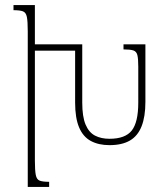

<svg xmlns="http://www.w3.org/2000/svg" viewBox="-20 -734 642 754"><path d="M117 -103Q117 -65 120.5 -47Q124 -29 136 -24.5Q148 -20 173 -20V0H89V-611Q89 -650 85.5 -667.5Q82 -685 70 -689.5Q58 -694 33 -694V-714H117ZM465 -540V-560H551V-334Q551 -276 536 -238Q521 -200 490 -182Q459 -164 410 -164Q367 -164 336.5 -180.5Q306 -197 290.5 -234Q275 -271 275 -331V-535H99V-560H303V-331Q303 -276 316 -245Q329 -214 353 -201.5Q377 -189 410 -189Q472 -189 497.5 -221.5Q523 -254 523 -331V-473Q523 -503 519.5 -517.5Q516 -532 503.5 -536Q491 -540 465 -540Z"/></svg>

Font: Noto Serif Armenian Thin
Style: Regular
Weight: 250
Version: Version 2.007